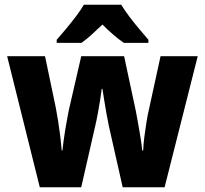

<svg xmlns="http://www.w3.org/2000/svg" viewBox="-20 -786 860 806"><path d="M437 -257Q432 -282 426.5 -311.5Q421 -341 417 -368.5Q413 -396 410 -413H407Q405 -395 400.5 -367Q396 -339 390.5 -309Q385 -279 379 -254L321 0H147L10 -550H169L214 -335Q219 -310 224 -278Q229 -246 233 -213.5Q237 -181 239 -154H242Q244 -172 247 -195Q250 -218 254 -242Q258 -266 262 -287Q266 -308 269 -324L321 -550H501L550 -321Q555 -297 560 -267Q565 -237 570 -207.5Q575 -178 577 -154H581Q582 -180 586 -211.5Q590 -243 595 -274Q600 -305 606 -330L654 -550H810L671 0H495ZM489 -766Q503 -743 522.5 -717Q542 -691 563.5 -665.5Q585 -640 603 -619V-606H500Q478 -621 456 -640Q434 -659 410 -683Q385 -659 364 -640Q343 -621 322 -606H218V-619Q235 -638 257 -664.5Q279 -691 299.5 -718Q320 -745 332 -766Z"/></svg>

Font: Noto Sans Khmer SemiCondensed ExtraBold
Style: Regular
Weight: 800
Width: 4
Designer: Danh Hong and the Monotype Design Team
Foundry: Monotype Imaging Inc.
Version: Version 2.004